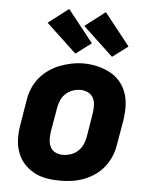

<svg xmlns="http://www.w3.org/2000/svg" viewBox="-55 -832 710 887"><g transform="rotate(5 300.0 -389.0)"><path d="M256 8Q224 8 192.5 2.5Q161 -3 134 -18Q107 -33 87 -56Q67 -79 57 -108.5Q47 -138 46.5 -170.5Q46 -203 52 -235L70 -345Q74 -373 84.5 -400Q95 -427 113.5 -450.5Q132 -474 156.5 -491.5Q181 -509 208.5 -519.5Q236 -530 263.5 -535.5Q291 -541 320 -541Q352 -541 383 -533.5Q414 -526 441 -512Q468 -498 488 -474.5Q508 -451 518 -421.5Q528 -392 528.5 -359.5Q529 -327 524 -295L505 -185Q501 -157 490.5 -130Q480 -103 462 -79.5Q444 -56 419.5 -38.5Q395 -21 367.5 -10.5Q340 0 312 4Q284 8 256 8ZM259 -112Q277 -112 295.5 -118Q314 -124 328.5 -137.5Q343 -151 351 -168.5Q359 -186 362 -204L380 -314Q383 -333 382.5 -352Q382 -371 374 -386.5Q366 -402 349.5 -410Q333 -418 314 -418Q296 -418 278 -411.5Q260 -405 246 -392Q232 -379 224.5 -361.5Q217 -344 214 -326L195 -216Q192 -197 192.5 -178.5Q193 -160 200.5 -144Q208 -128 224 -120Q240 -112 259 -112ZM446 -583 306 -714 400 -786 518 -637ZM276 -583 136 -714 230 -786 348 -637Z"/></g></svg>

Font: Iosevka Curly Heavy Extended
Style: Italic
Weight: 900
Width: 7
Italic angle: -9°
Monospace: yes
Designer: Belleve Invis
Foundry: Belleve Invis
Version: Version 11.1.0; ttfautohint (v1.8.3)